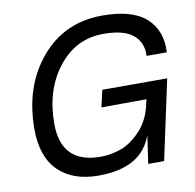

<svg xmlns="http://www.w3.org/2000/svg" viewBox="-83 -829 941 927"><g transform="rotate(-10 387.5 -365.0)"><path d="M159 -270Q159 -74 352 -74Q405 -74 455 -92.5Q505 -111 551.5 -161.5Q598 -212 613 -289L618 -309L397 -308L416 -391H734L650 0H572L592 -138Q539 14 327 14Q201 14 130.5 -55.5Q60 -125 60 -260Q60 -469 175.5 -606.5Q291 -744 478 -744Q625 -744 692.5 -682.5Q760 -621 754 -515H655Q658 -581 612.5 -618.5Q567 -656 468 -656Q332 -656 245.5 -545.5Q159 -435 159 -270Z"/></g></svg>

Font: Nacelle
Style: Italic
Weight: 400
Italic angle: -12°
Designer: Sora Sagano
Foundry: Sora Sagano
Version: Version 1.000;FEAKit 1.0